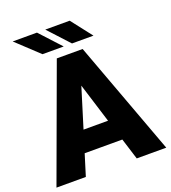

<svg xmlns="http://www.w3.org/2000/svg" viewBox="-159 -1009 1000 1125"><g transform="rotate(-20 341.5 -446.5)"><path d="M457.5 -132.8H222.7L181.6 0H-1.5L259.3 -710.9H420.4L683.1 0H499ZM263.7 -265.1H416.5L339.8 -511.7ZM321.3 -762.7H189L50.3 -892.6H201.7ZM506.8 -762.7H373L253.4 -892.6H405.8Z"/></g></svg>

Font: Roboto Black
Style: Regular
Weight: 900
Designer: Google
Version: Version 2.134; 2016